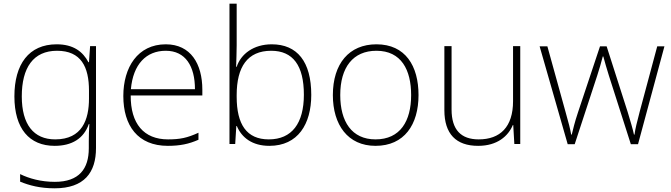

<svg xmlns="http://www.w3.org/2000/svg" viewBox="-20 -780 3634 1040"><path d="M287 -540C136 -540 58 -432 58 -258C58 -83 139 10 276 10C370 10 434 -30 461 -108H464C462 -74 461 -49 461 -15V23C461 134 409 205 277 205C202 205 138 187 89 163V204C138 224 196 240 276 240C437 240 500 154 500 22V-530H468L462 -443H459C429 -500 378 -540 287 -540ZM289 -505C419 -505 462 -418 462 -289V-246C462 -132 425 -25 279 -25C162 -25 98 -106 98 -258C98 -413 160 -505 289 -505Z M878 -540C726 -540 648 -415 648 -260C648 -100 726 10 889 10C955 10 1003 0 1055 -23V-61C994 -33 955 -25 890 -25C759 -25 687 -110 688 -263H1076V-294C1076 -434 1013 -540 878 -540ZM878 -505C985 -505 1036 -421 1036 -297H689C701 -432 772 -505 878 -505Z M1262 -535V-760H1223V0H1254L1260 -97H1263C1289 -35 1346 10 1439 10C1594 10 1666 -108 1666 -266C1666 -446 1590 -540 1452 -540C1354 -540 1285 -488 1262 -418H1259C1260 -449 1262 -501 1262 -535ZM1449 -505C1567 -505 1626 -425 1626 -267C1626 -112 1561 -25 1436 -25C1316 -25 1262 -106 1262 -256V-265C1262 -417 1320 -505 1449 -505Z M2247 -265C2247 -423 2176 -540 2019 -540C1871 -540 1783 -435 1783 -265C1783 -104 1864 10 2014 10C2170 10 2247 -105 2247 -265ZM1823 -265C1823 -415 1892 -505 2019 -505C2154 -505 2207 -401 2207 -265C2207 -124 2148 -25 2014 -25C1885 -25 1823 -122 1823 -265Z M2798 -530H2759V-232C2759 -92 2689 -25 2573 -25C2478 -25 2426 -76 2426 -187V-530H2387V-183C2387 -55 2450 10 2570 10C2674 10 2733 -43 2758 -103H2760L2766 0H2798Z M3278 -371 3397 1H3436L3579 -529H3540L3445 -175C3430 -117 3421 -83 3417 -51H3414C3407 -84 3395 -123 3380 -173L3266 -529H3230L3111 -172C3092 -115 3085 -83 3077 -51H3074C3068 -84 3060 -115 3043 -175L2945 -529H2903L3055 1H3093L3215 -371C3227 -407 3236 -440 3245 -474H3248C3257 -440 3266 -410 3278 -371Z"/></svg>

Font: Noto Sans Gurmukhi ExtraLight
Style: Regular
Weight: 200
Designer: Jelle Bosma - Monotype Design Team
Foundry: Monotype Imaging Inc.
Version: Version 2.004